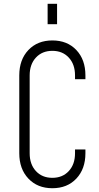

<svg xmlns="http://www.w3.org/2000/svg" viewBox="-20 -980 522 1016"><path d="M432 -189V-169Q432 -86 384 -35Q336 16 257 16Q178.5 16 130.2 -35Q82 -86 82 -169V-581Q82 -664.5 130.2 -715.2Q178.5 -766 257 -766Q336 -766 384 -715.2Q432 -664.5 432 -581V-561H377V-581Q377 -639.5 344 -675.2Q311 -711 257 -711Q203 -711 170 -675.2Q137 -639.5 137 -581V-169Q137 -110.5 170 -74.8Q203 -39 257 -39Q311 -39 344 -74.8Q377 -110.5 377 -169V-189ZM232 -852V-960H282V-852Z"/></svg>

Font: Mohave Light
Style: Regular
Weight: 300
Designer: Gumpita Rahayu
Foundry: Tokotype
Version: Version 2.003